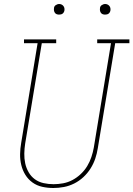

<svg xmlns="http://www.w3.org/2000/svg" viewBox="-20 -932 667 960"><path d="M247 8Q218 8 191 2Q164 -4 142.5 -19.5Q121 -35 107 -57.5Q93 -80 86.5 -106.5Q80 -133 80.5 -161.5Q81 -190 86 -218L168 -716H100V-735H261V-716H189L106 -215Q102 -190 101.5 -164.5Q101 -139 106 -115.5Q111 -92 123 -71Q135 -50 154 -36Q173 -22 197.5 -16.5Q222 -11 248 -11Q271 -11 295.5 -15.5Q320 -20 342.5 -32Q365 -44 384 -62Q403 -80 416 -101.5Q429 -123 437 -147Q445 -171 449 -194L535 -716H466V-735H627V-716H556L469 -191Q465 -165 456.5 -139.5Q448 -114 433 -90Q418 -66 397 -46.5Q376 -27 351 -14.5Q326 -2 299.5 3Q273 8 247 8ZM505 -859Q499 -859 493.5 -861Q488 -863 484.5 -868Q481 -873 480 -879Q479 -885 480 -891Q480 -896 482.5 -900Q485 -904 489 -906.5Q493 -909 497 -910.5Q501 -912 506 -912Q512 -912 517.5 -909.5Q523 -907 527 -902Q531 -897 532 -891Q533 -885 532 -879Q531 -874 528.5 -870Q526 -866 522.5 -863.5Q519 -861 514.5 -860Q510 -859 505 -859ZM275 -859Q269 -859 263.5 -861Q258 -863 254.5 -868Q251 -873 250 -879Q249 -885 250 -891Q250 -896 252.5 -900Q255 -904 259 -906.5Q263 -909 267 -910.5Q271 -912 276 -912Q282 -912 287.5 -909.5Q293 -907 297 -902Q301 -897 302 -891Q303 -885 302 -879Q301 -874 298.5 -870Q296 -866 292.5 -863.5Q289 -861 284.5 -860Q280 -859 275 -859Z"/></svg>

Font: Iosevka Etoile Thin
Style: Italic
Weight: 100
Italic angle: -9°
Designer: Belleve Invis
Foundry: Belleve Invis
Version: Version 22.1.2; ttfautohint (v1.8.4)